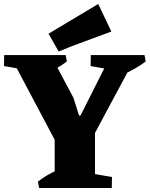

<svg xmlns="http://www.w3.org/2000/svg" viewBox="-24 -942 750 962"><path d="M254 -234 25 -666H230L344 -452L372 -363L398 -364L419 -322ZM172 0 166 -32Q187 -49 212 -63.5Q237 -78 265 -91L266 0ZM396 0 399 -79 537 -55 536 0ZM250 0V-334H452V0ZM134 -587 -4 -611 -3 -666H137ZM212 -575 207 -666H305L311 -634Q290 -618 265.5 -603.5Q241 -589 212 -575ZM437 -248 344 -293 532 -666H661ZM568 -587 430 -611 431 -666H571ZM607 -575 602 -666H700L706 -634Q685 -618 660.5 -603.5Q636 -589 607 -575ZM270 -684 219 -773 468 -922 534 -784Q471 -760 401.5 -735Q332 -710 270 -684Z"/></svg>

Font: Eczar ExtraBold
Style: Regular
Weight: 800
Designer: Vaibhav Singh
Foundry: Rosetta Type Foundry
Version: Version 2.000